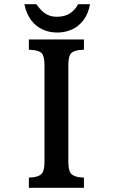

<svg xmlns="http://www.w3.org/2000/svg" viewBox="-20 -899 540 919"><path d="M153.8 -878.9Q167 -860.8 180.4 -847.4Q193.8 -834 211.4 -826.7Q227.5 -818.8 252.9 -818.8Q290.5 -818.8 315.4 -835.4Q340.3 -852.1 354 -878.9H411.1Q401.9 -831.5 378.7 -801.5Q355.5 -771.5 323.2 -757.3Q290.5 -743.2 253.9 -743.2Q216.8 -743.2 184.6 -757.6Q152.3 -772 129.4 -801.8Q106 -833 96.7 -878.9ZM381.8 -710V-661.1Q330.1 -659.7 316.9 -640.1Q307.1 -623.5 307.1 -585.9V-126Q307.1 -88.4 316.9 -71.8Q331.1 -50.3 381.8 -48.8V0H118.2V-48.8Q168.9 -50.3 183.1 -71.8Q192.9 -88.4 192.9 -126V-585.9Q192.9 -623.5 183.1 -640.1Q169.9 -659.7 118.2 -661.1V-710Z"/></svg>

Font: BIZ UDMincho
Style: Bold
Weight: 700
Monospace: yes
Designer: TypeBank Co., Ltd.
Foundry: Morisawa Inc.
Version: Version 1.06